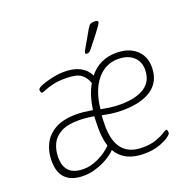

<svg xmlns="http://www.w3.org/2000/svg" viewBox="-127 -847 990 983"><g transform="rotate(-20 367.5 -356.0)"><path d="M167 6Q37 6 37 -122Q37 -172 57.5 -213Q78 -254 122 -278.5Q166 -303 239 -303Q258 -303 279.5 -300.5Q301 -298 325 -294Q336 -372 367 -426Q356 -460 331 -477.5Q306 -495 249 -495Q207 -495 178.5 -488Q150 -481 133.5 -474Q117 -467 112 -467Q107 -467 105 -473.5Q103 -480 103 -485Q103 -494 127.5 -504Q152 -514 187.5 -521.5Q223 -529 254 -529Q306 -529 340 -510.5Q374 -492 389 -459Q445 -529 537 -529Q604 -529 644 -493.5Q684 -458 684 -398Q684 -320 627 -280.5Q570 -241 465 -241Q436 -241 408 -245Q380 -249 358 -254Q357 -240 356.5 -226Q356 -212 356 -198Q356 -27 499 -27Q544 -27 574 -38Q604 -49 621 -60Q638 -71 643 -71Q647 -71 648.5 -64.5Q650 -58 650 -52Q650 -45 631 -31.5Q612 -18 577.5 -6Q543 6 496 6Q389 6 346 -69Q327 -49 297.5 -32Q268 -15 233.5 -4.5Q199 6 167 6ZM467 -273Q553 -273 600 -304Q647 -335 647 -398Q647 -443 616.5 -469.5Q586 -496 535 -496Q465 -496 419 -440Q373 -384 363 -285Q382 -281 410 -277Q438 -273 467 -273ZM75 -127Q75 -27 177 -27Q214 -26 257 -45.5Q300 -65 333 -98Q319 -139 319 -199Q319 -231 321 -262Q298 -266 277 -268Q256 -270 237 -270Q176 -270 140.5 -250.5Q105 -231 90 -198.5Q75 -166 75 -127ZM396 -576Q387 -576 387 -582Q387 -587 392.5 -597Q398 -607 404 -617L447 -692Q457 -709 464 -713.5Q471 -718 488 -718Q506 -718 506 -709Q506 -704 499 -693.5Q492 -683 474 -659L422 -593Q414 -582 408 -579Q402 -576 396 -576Z"/></g></svg>

Font: Asap Semi Condensed Semi Condensed Thin
Style: Italic
Weight: 100
Width: 4
Italic angle: -6°
Designer: Pablo Cosgaya
Foundry: Omnibus-Type
Version: Version 3.001; ttfautohint (v1.8.4.7-5d5b)